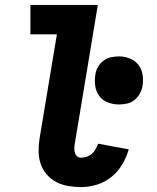

<svg xmlns="http://www.w3.org/2000/svg" viewBox="-20 -755 640 783"><path d="M311 8Q284 8 258 3.5Q232 -1 210 -12.5Q188 -24 171.5 -42.5Q155 -61 146.5 -85Q138 -109 137.5 -135.5Q137 -162 141 -188L212 -615H104V-735H379L285 -169Q283 -159 283 -149.5Q283 -140 285.5 -131.5Q288 -123 294.5 -117.5Q301 -112 311 -112Q322 -112 334 -116Q346 -120 355 -128Q364 -136 370 -147Q376 -158 380 -169L505 -146Q496 -114 478.5 -84.5Q461 -55 434.5 -33.5Q408 -12 375.5 -2Q343 8 311 8ZM465 -329Q441 -329 419.5 -337.5Q398 -346 385 -363.5Q372 -381 368.5 -404Q365 -427 369 -451Q371 -467 379.5 -482Q388 -497 402 -507.5Q416 -518 432.5 -521.5Q449 -525 465 -525Q488 -525 509.5 -516.5Q531 -508 544.5 -490.5Q558 -473 561.5 -450Q565 -427 561 -403Q558 -387 549.5 -372Q541 -357 527.5 -346.5Q514 -336 497.5 -332.5Q481 -329 465 -329Z"/></svg>

Font: Iosevka Slab Heavy Extended
Style: Italic
Weight: 900
Width: 7
Italic angle: -9°
Monospace: yes
Designer: Belleve Invis
Foundry: Belleve Invis
Version: Version 11.1.0; ttfautohint (v1.8.3)